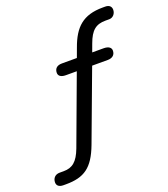

<svg xmlns="http://www.w3.org/2000/svg" viewBox="-193 -827 989 1129"><g transform="rotate(-20 301.5 -262.5)"><path d="M8 189H24C138 189 196 150 244 23L407 -414H505C535 -414 552 -430 552 -456C552 -474 537 -487 505 -487H434L452 -536C479 -611 512 -636 571 -636H595C619 -636 636 -657 636 -681C636 -700 624 -714 598 -714H582C459 -714 400 -659 359 -544L338 -487H244C213 -487 197 -471 197 -445C197 -427 211 -414 243 -414H311L153 12C125 86 92 112 38 112H12C-17 112 -33 132 -33 157C-33 176 -20 189 8 189Z"/></g></svg>

Font: SN Pro Medium
Style: Italic
Weight: 400
Italic angle: -9°
Designer: Tobias Whetton
Foundry: Supernotes
Version: Version 1.001;Glyphs 3.2 (3249)